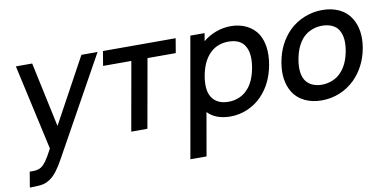

<svg xmlns="http://www.w3.org/2000/svg" viewBox="-77 -804 2565 1281"><g transform="rotate(-10 1206.0 -164.0)"><path d="M634.5 -562.5 270 94Q256.5 119 243.8 139Q231 159 218.8 175.2Q206.5 191.5 193.5 203.8Q180.5 216 166.5 225Q139.5 242 113.5 245.5Q86.5 250 32.5 250L50 145Q64.5 145.5 75.5 145.2Q86.5 145 95.8 143.5Q105 142 112.8 139Q120.5 136 128 131.5Q145 120.5 163 96Q180 72 209.5 16.5L81 -562.5H191.5L285.5 -123L525 -562.5Z M1147 -464.5H955.5L873 0H763.5L846 -464.5H654.5L671 -562.5H1163.5Z M1747 -281Q1724.5 -154 1647 -75Q1626 -53 1601 -36.2Q1576 -19.5 1548.8 -8Q1521.5 3.5 1492.8 9.5Q1464 15.5 1435.5 15.5Q1334.5 15.5 1280.5 -41.5L1229.5 250H1120L1263 -562.5H1359.5L1350.5 -509.5Q1390 -542.5 1438.8 -560.2Q1487.5 -578 1539 -578Q1568 -578 1595 -572Q1622 -566 1645.2 -554.5Q1668.5 -543 1687.5 -526.2Q1706.5 -509.5 1720 -488.5Q1768.5 -407.5 1747 -281ZM1631.5 -281Q1647 -371 1619 -422Q1589.5 -479 1504.5 -479Q1468 -479 1436 -466.5Q1404 -454 1378.5 -428Q1328 -377.5 1310.5 -281Q1302.5 -237 1306 -198.8Q1309.5 -160.5 1327.5 -134.5Q1362 -83.5 1439 -83.5Q1476.5 -83.5 1511 -98Q1545.5 -112.5 1571 -141.5Q1615 -189 1631.5 -281Z M1860 -77Q1809 -160.5 1830.5 -281Q1851.5 -403.5 1931.5 -485.5Q1977 -530.5 2036.2 -554.2Q2095.5 -578 2157.5 -578Q2222 -578 2272 -554.5Q2322 -531 2350.5 -485.5Q2402.5 -403.5 2381.5 -281Q2359.5 -159 2278.5 -77Q2232 -31.5 2174.2 -8Q2116.5 15.5 2052.5 15.5Q1989.5 15.5 1939.2 -8.2Q1889 -32 1860 -77ZM2252.5 -420Q2238 -447 2208 -461Q2178 -475 2139 -475Q2101.5 -475 2067.2 -461Q2033 -447 2007.5 -420Q1961.5 -369.5 1946 -281Q1930.5 -194.5 1958.5 -143.5Q1974.5 -116.5 2004 -102Q2033.5 -87.5 2071 -87.5Q2108.5 -87.5 2144 -102Q2179.5 -116.5 2203.5 -143.5Q2250 -193 2266 -281Q2281.5 -370 2252.5 -420Z"/></g></svg>

Font: Russisch Sans SemiBold
Style: Italic
Weight: 600
Width: 4
Italic angle: -10°
Designer: Michael Sharanda (font) & Cristiano Sobral (main changes)
Foundry: Michael Sharanda
Version: Version 2.00;September 8, 2020;FontCreator 13.0.0.2681 64-bi